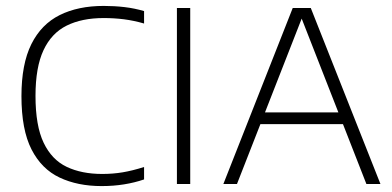

<svg xmlns="http://www.w3.org/2000/svg" viewBox="-20 -622 1324 649"><path d="M323.5 7Q242.5 7 181.5 -21.8Q120.5 -50.5 86.5 -117Q52.5 -183.5 52.5 -297Q52.5 -405.5 86 -472.8Q119.5 -540 181.8 -571Q244 -602 330.5 -602Q367 -602 401 -598Q435 -594 467 -584.5V-542.5Q432.5 -552.5 399 -556.8Q365.5 -561 330.5 -561Q257 -561 205.5 -535.5Q154 -510 127 -452.2Q100 -394.5 100 -298Q100 -197 127.5 -139.5Q155 -82 205.5 -58Q256 -34 325.5 -34Q361.5 -34 394.5 -39.5Q427.5 -45 467 -57.5V-15.5Q435 -4.5 399.2 1.2Q363.5 7 323.5 7Z M578 0V-595H623V0Z M735 0 969.5 -595H1030.5L1266 0H1218.5L994.5 -572.5H1005L781 0ZM845 -202.5 857 -242H1143.5L1154.5 -202.5Z"/></svg>

Font: Encode Sans SC ExtraLight
Style: Regular
Weight: 250
Designer: Multiple Designers
Foundry: Impallari Type
Version: Version 3.002